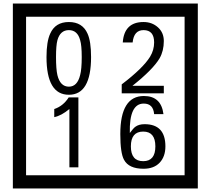

<svg xmlns="http://www.w3.org/2000/svg" viewBox="-20 -980 1195 1090"><path d="M1103 90H53V-960H1103ZM1028 15V-885H128V15ZM497 -656Q497 -442 371 -442Q244 -442 244 -656Q244 -744 265 -789Q294 -855 371 -855Q448 -855 477 -789Q497 -745 497 -656ZM444 -656Q444 -723 435 -752Q420 -809 371 -809Q322 -809 306 -752Q298 -723 298 -656Q298 -587 306 -553Q322 -488 371 -488Q419 -488 435 -554Q444 -587 444 -656ZM910 -450H671V-501Q792 -593 832 -658Q855 -696 855 -739Q855 -809 795 -809Q740 -809 733 -739H677Q685 -855 795 -855Q843 -855 876.5 -825Q910 -795 910 -747Q910 -691 886 -649Q848 -585 732 -493H910ZM425 -30H374V-361Q328 -323 288 -315V-361Q339 -378 370 -427H425ZM919 -149Q919 -91 886.5 -56.5Q854 -22 795 -22Q711 -22 684 -73Q663 -111 663 -219Q663 -435 797 -435Q895 -435 908 -332H855Q850 -392 796 -392Q713 -392 717 -225Q738 -253 748 -260Q768 -275 801 -275Q919 -275 919 -149ZM862 -149Q862 -233 793 -233Q723 -233 723 -149Q723 -65 793 -65Q862 -65 862 -149Z"/></svg>

Font: Unicode BMP Fallback SIL
Style: Regular
Weight: 400
Foundry: NRSI, SIL International
Version: Version 5.1 Based on Unicode 5.1